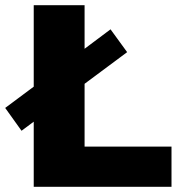

<svg xmlns="http://www.w3.org/2000/svg" viewBox="-43 -720 689 740"><path d="M383 -607 283 -532V-700H87V-386L-23 -304L40 -216L87 -251V0H618V-155H283V-397L447 -519Z"/></svg>

Font: Montserrat-Alt1 ExtBd
Style: Regular
Weight: 800
Designer: Differentunic
Foundry: Differentunic
Version: Version 7.222